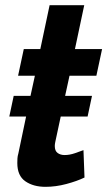

<svg xmlns="http://www.w3.org/2000/svg" viewBox="-20 -714 415 743"><path d="M47 -83Q47 -92 47.5 -101Q48 -110 51 -120L81 -263H16L33 -343H98L115 -421H50L72 -524H136L172 -694H306L270 -524H375L353 -421H249L232 -343H336L319 -263H215L194 -165Q193 -161 192.5 -156.5Q192 -152 192 -149Q192 -130 203 -122Q214 -114 230 -114Q249 -114 269.5 -121Q290 -128 303 -133L307 -27Q278 -13 237 -2Q196 9 156 9Q109 9 78 -12.5Q47 -34 47 -83Z"/></svg>

Font: Raleway
Style: Bold Italic
Weight: 700
Italic angle: -12°
Designer: Matt McInerney, Pablo Impallari, Rodrigo Fuenzalida
Foundry: Matt McInerney, Pablo Impallari, Rodrigo Fuenzalida
Version: Version 4.101;RELEASE